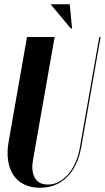

<svg xmlns="http://www.w3.org/2000/svg" viewBox="-20 -873 493 903"><path d="M237 -699 135 -119Q126 -68 144 -36.5Q162 -5 205 -5Q231 -5 255 -17Q279 -29 299 -51.5Q319 -74 333.5 -105.5Q348 -137 355 -176L447 -699H453L362 -180Q345 -89 294.5 -39.5Q244 10 168 10Q126 10 94 -5.5Q62 -21 43 -49.5Q24 -78 18 -118.5Q12 -159 21 -209L107 -699ZM313 -739 218 -853H308L319 -739Z"/></svg>

Font: Moniqa Black Ita Display
Style: Italic
Weight: 900
Italic angle: -10°
Designer: Rajesh Rajput
Foundry: Rajesh Rajput
Version: Version 1.000